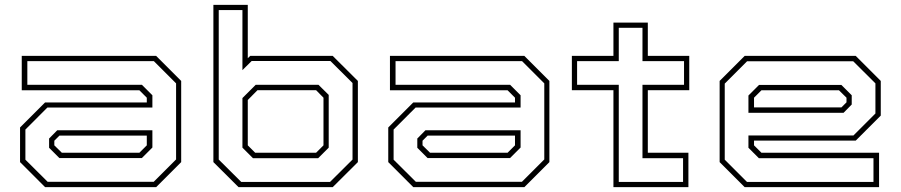

<svg xmlns="http://www.w3.org/2000/svg" viewBox="-20 -770 3706 790"><path d="M165.5 0 62.5 -103V-245.5L165.5 -348.5H584V-368L553.5 -398.5H69.5V-540H622.5L725.5 -437V-103L622.5 0ZM176 -22H612.5L704.5 -114V-427L613 -518.5H92.5V-421H564L607 -378V-327.5H175L84.5 -237V-113ZM224.5 -119.5 182 -162V-200L215.5 -234H607V-163L563.5 -119.5ZM234.5 -141.5H553.5L584 -172V-212H224.5L203.5 -191V-172Z M961.5 0 858 -103V-750H999.5V-530.5L1009.5 -540H1349L1452.5 -437V-103L1349 0ZM972.5 -21.5H1338L1430.5 -113.5V-428.5L1339.5 -519H1015.5L977.5 -481.5V-728.5H880V-113.5ZM1021 -119 977.5 -162.5V-366.5L1032 -421H1290.5L1332.5 -379.5V-162.5L1289 -119ZM1030 -141.5H1280.5L1311 -172V-368L1280.5 -399H1039.5L999.5 -358.5V-172Z M1680.5 0 1577.5 -103V-245.5L1680.5 -348.5H2099V-368L2068.5 -398.5H1584.5V-540H2137.5L2240.5 -437V-103L2137.5 0ZM1691 -22H2127.5L2219.5 -114V-427L2128 -518.5H1607.5V-421H2079L2122 -378V-327.5H1690L1599.5 -237V-113ZM1739.5 -119.5 1697 -162V-200L1730.5 -234H2122V-163L2078.5 -119.5ZM1749.5 -141.5H2068.5L2099 -172V-212H1739.5L1718.5 -191V-172Z M2504 0V-399H2333V-540H2504V-677H2645.5V-540H2816V-399H2645.5V-141.5H2812.5V0ZM2526 -21.5H2790.5V-119H2623.5V-421H2794.5V-518.5H2623.5V-655.5H2526V-518.5H2354.5V-421H2526Z M3501 -540 3604 -437V-294.5L3501 -191.5H3082.5V-172L3113 -141.5H3597V0H3044L2941 -103V-437L3044 -540ZM3490.5 -518H3054L2962 -426V-113L3053.5 -21.5H3574V-119H3102.5L3059.5 -162V-212.5H3491.5L3582 -303V-427ZM3442 -420.5 3484.5 -378V-340L3451 -306H3059.5V-377L3103 -420.5ZM3432 -398.5H3113L3082.5 -368V-328H3442L3463 -349V-368Z"/></svg>

Font: Tourney Expanded ExtraLight
Style: Regular
Weight: 200
Width: 7
Designer: Tyler Finck
Foundry: Etcetera Type Co
Version: Version 1.010; ttfautohint (v1.8.3)